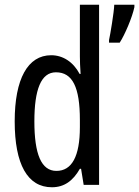

<svg xmlns="http://www.w3.org/2000/svg" viewBox="-20 -780 587 810"><path d="M199 10C251 10 288 -17 317 -68H322L333 0H398V-760H317V-542C317 -521 318 -498 320 -468H316C289 -519 245 -547 196 -547C97 -547 42 -447 42 -268C42 -87 96 10 199 10ZM547 -750V-760H462C461 -728 445 -633 440 -611V-600H485C507 -634 538 -707 547 -750ZM218 -59C154 -59 125 -130 125 -268C125 -402 153 -475 216 -475C286 -475 317 -412 317 -274V-244C317 -120 283 -59 218 -59Z"/></svg>

Font: Noto Sans Sinhala ExtraCondensed
Style: Regular
Weight: 400
Width: 2
Designer: Jelle Bosma - Monotype Design Team
Foundry: Monotype Imaging Inc.
Version: Version 2.006